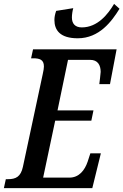

<svg xmlns="http://www.w3.org/2000/svg" viewBox="-38 -968 635 988"><path d="M362 -771C473 -771 537 -858 577 -923L549 -948C518 -895 464 -827 383 -827C349 -827 332 -846 332 -878C332 -892 335 -913 339 -926L251 -912C245 -895 242 -880 242 -865C242 -813 271 -771 362 -771ZM-18 0H437L481 -179H427L413 -136C398 -92 369 -54 319 -54H184L246 -347H432L443 -400H258L312 -660H426C465 -660 480 -633 480 -598C480 -590 474 -544 473 -535H528L562 -714H132L122 -668H132C165 -668 188 -662 188 -626C188 -617 186 -605 182 -587L80 -110C69 -58 43 -46 3 -46H-8Z"/></svg>

Font: Noto Serif Condensed Semi
Style: Italic
Weight: 600
Width: 3
Italic angle: -12°
Designer: Monotype Design Team
Foundry: Monotype Imaging Inc.
Version: Version 1.901